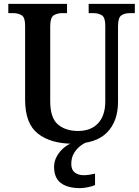

<svg xmlns="http://www.w3.org/2000/svg" viewBox="-20 -734 721 994"><path d="M358 10Q243 10 176.5 -42Q110 -94 110 -217V-602Q110 -644 92 -655Q74 -666 48 -666H23V-714H327V-666H302Q276 -666 258 -654.5Q240 -643 240 -598V-210Q240 -124 279.5 -90Q319 -56 384 -56Q451 -56 488 -96Q525 -136 525 -209V-602Q525 -644 507 -655Q489 -666 464 -666H439V-714H678V-666H652Q626 -666 608.5 -654.5Q591 -643 591 -598V-207Q591 -106 534 -48Q477 10 358 10ZM395 240Q330 240 295 213.5Q260 187 260 130Q260 99 276 72Q292 45 317 26Q342 7 370 0H436Q416 6 396 21.5Q376 37 362.5 60Q349 83 349 115Q349 145 367 159Q385 173 413 173Q426 173 440.5 171Q455 169 472 165V224Q457 231 433.5 235.5Q410 240 395 240Z"/></svg>

Font: Noto Serif Thai SemiCondensed SemiBold
Style: Regular
Weight: 600
Width: 4
Designer: Monotype Design Team
Foundry: Monotype Imaging Inc.
Version: Version 2.002; ttfautohint (v1.8.4.7-5d5b)